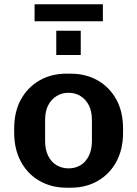

<svg xmlns="http://www.w3.org/2000/svg" viewBox="-20 -864 638 894"><path d="M290 10Q220 10 164.5 -21.5Q109 -53 77.5 -111Q46 -169 46 -247V-265Q46 -344 77.5 -401Q109 -458 164 -489.5Q219 -521 289 -521H309Q380 -521 435 -489.5Q490 -458 521.5 -401Q553 -344 553 -265V-247Q553 -168 521.5 -110.5Q490 -53 435 -21.5Q380 10 310 10ZM299 -80Q330 -80 354.5 -94.5Q379 -109 393.5 -138Q408 -167 408 -207V-305Q408 -346 393.5 -374Q379 -402 354.5 -417Q330 -432 299 -432Q269 -432 244 -417Q219 -402 204.5 -374Q190 -346 190 -305V-207Q190 -167 204.5 -138Q219 -109 244 -94.5Q269 -80 299 -80ZM141 -765V-844H459V-765ZM242 -608V-721H356V-608Z"/></svg>

Font: Chivo SemiBold
Style: Regular
Weight: 600
Designer: Hector Gatti
Foundry: Omnibus-Type
Version: Version 2.002